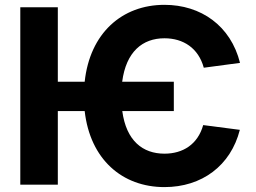

<svg xmlns="http://www.w3.org/2000/svg" viewBox="-20 -757 1049 787"><path d="M692.5 -421.9H480.8C496.8 -545.1 564.3 -600.1 654.1 -600.1C731.2 -600.1 793.3 -560 815.3 -479.4L963.8 -499.3C925.8 -651.6 803.3 -737.2 654.1 -737.2C480.1 -737.2 348.4 -621.1 327.1 -421.9H217V-727.3H63.2V0H217V-301.8H327.1C349.4 -104 480.8 9.9 654.1 9.9C807.5 9.9 925.8 -78.1 963.1 -224.8L812.9 -244.3C790.5 -164.8 729.4 -127.1 654.1 -127.1C565 -127.1 497.5 -180 481.2 -301.8H692.5Z"/></svg>

Font: Karasuma Gothic
Style: Bold
Weight: 700
Designer: Rasmus Andersson / Ryoko Nishizuka
Foundry: Genbu
Version: Version 1.00